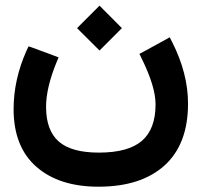

<svg xmlns="http://www.w3.org/2000/svg" viewBox="-20 -458 725 696"><path d="M336.9 218.8Q194.3 218.8 111.8 146.5Q29.3 74.2 29.3 -62.5Q29.3 -168.9 75.7 -273.4L83.5 -290L100.6 -284.2L173.3 -257.3L192.4 -250L184.6 -231.4Q147 -139.2 147 -70.8Q147 14.6 192.9 54.9Q238.8 95.2 338.4 95.2Q444.8 95.2 494.4 52.5Q543.9 9.8 543.9 -79.6Q543.9 -144 493.7 -245.6L485.4 -262.7L502 -271.5L577.6 -313L595.2 -322.8L604.5 -304.7Q661.6 -191.4 661.6 -82.5Q661.6 64.9 576.4 141.8Q491.2 218.8 336.9 218.8ZM340.8 -437.5 421.9 -356 340.8 -274.9 259.3 -356Z"/></svg>

Font: Samim FD-WOL
Style: Bold-FD-WOL
Weight: 700
Foundry: DejaVu fonts team - Redesigned by Saber Rastikerdar
Version: Version 4.0.5